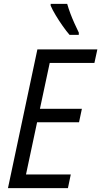

<svg xmlns="http://www.w3.org/2000/svg" viewBox="-20 -968 521 988"><path d="M21 0 172.4 -713.9H481L465.8 -644H235.8L185.5 -408.2H401.4L386.7 -338.9H170.9L113.8 -70.3H344.2L329.6 0ZM337.9 -788.6Q321.8 -807.1 302.5 -834.5Q283.2 -861.8 266.4 -889.9Q249.5 -918 240.7 -939V-948.2H325.7Q332.5 -924.3 342 -898.9Q351.6 -873.5 362.8 -848.6Q374 -823.7 385.7 -799.8L385.3 -788.6Z"/></svg>

Font: Open Sans SemiCondensed
Style: Italic
Weight: 400
Width: 4
Italic angle: -12°
Designer: Monotype Design Team
Foundry: Monotype Imaging Inc.
Version: Version 3.000